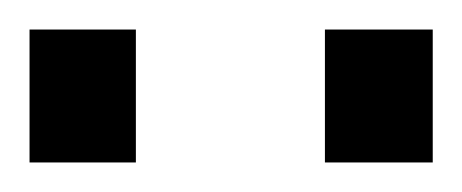

<svg xmlns="http://www.w3.org/2000/svg" viewBox="-32 -731 313 130"><path d="M-12 -621V-711H60V-621ZM188 -621V-711H261V-621Z"/></svg>

Font: Titillium Web[RUS by Daymarius]
Style: Regular
Weight: 400
Designer: Cyrillization by Daymarius
Foundry: Cyrillization by Daymarius
Version: Version 1.002 September 11, 2018